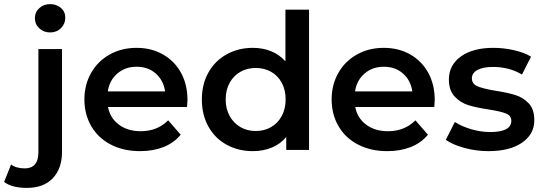

<svg xmlns="http://www.w3.org/2000/svg" viewBox="-105 -730 2645 935"><path d="M-85 156 -51 71Q-26 90 16 90Q48 90 65 70.5Q82 51 82 12V-491H197V9Q197 91 152 138Q107 185 26 185Q-47 185 -85 156ZM213 -644Q213 -614 192 -593Q171 -572 139 -572Q108 -572 86.5 -592Q65 -612 65 -641.5Q65 -671 86.5 -690.5Q108 -710 139 -710Q170 -710 191.5 -691.5Q213 -673 213 -644Z M806 -209H421Q431 -155 474 -123Q517 -91 580 -91Q661 -91 714 -144L775 -74Q742 -34 691.5 -14Q641 6 577 6Q496 6 434.5 -26Q373 -58 339.5 -115.5Q306 -173 306 -246Q306 -317 338.5 -374.5Q371 -432 429 -464.5Q487 -497 560 -497Q632 -497 688.5 -465Q745 -433 776.5 -375.5Q808 -318 808 -243Q808 -231 806 -209ZM420 -285H699Q691 -339 653.5 -372Q616 -405 560 -405Q505 -405 466.5 -372Q428 -339 420 -285Z M1400 -683V0H1289V-63Q1261 -29 1219 -11.5Q1177 6 1126 6Q1056 6 999 -25Q942 -56 910 -113.5Q878 -171 878 -245.5Q878 -320 910 -377Q942 -434 999 -465.5Q1056 -497 1126 -497Q1175 -497 1215.5 -480.5Q1256 -464 1285 -431V-683ZM1140.5 -92Q1182 -92 1215 -111Q1248 -130 1267 -165Q1286 -200 1286 -246Q1286 -292 1267 -327Q1248 -362 1215 -380.5Q1182 -399 1140.5 -399Q1099 -399 1066 -380.5Q1033 -362 1013.5 -327Q994 -292 994 -246Q994 -200 1013.5 -165Q1033 -130 1066 -111Q1099 -92 1140.5 -92Z M2010 -209H1625Q1635 -155 1678 -123Q1721 -91 1784 -91Q1865 -91 1918 -144L1979 -74Q1946 -34 1895.5 -14Q1845 6 1781 6Q1700 6 1638.5 -26Q1577 -58 1543.5 -115.5Q1510 -173 1510 -246Q1510 -317 1542.5 -374.5Q1575 -432 1633 -464.5Q1691 -497 1764 -497Q1836 -497 1892.5 -465Q1949 -433 1980.5 -375.5Q2012 -318 2012 -243Q2012 -231 2010 -209ZM1624 -285H1903Q1895 -339 1857.5 -372Q1820 -405 1764 -405Q1709 -405 1670.5 -372Q1632 -339 1624 -285Z M2066 -49 2110 -136Q2144 -114 2190.5 -100.5Q2237 -87 2282 -87Q2385 -87 2385 -142Q2385 -167 2358.5 -177.5Q2332 -188 2274 -197Q2214 -206 2175.5 -218Q2137 -230 2109 -260Q2081 -290 2081 -343Q2081 -413 2139.5 -455Q2198 -497 2297 -497Q2348 -497 2398.5 -485.5Q2449 -474 2481 -454L2437 -367Q2375 -404 2296 -404Q2246 -404 2219.5 -389Q2193 -374 2193 -349Q2193 -321 2221 -309.5Q2249 -298 2308 -288Q2367 -279 2405 -267Q2443 -255 2470 -226.5Q2497 -198 2497 -145Q2497 -76 2437 -35Q2377 6 2274 6Q2214 6 2157 -9.5Q2100 -25 2066 -49Z"/></svg>

Font: Montserrat Ace
Style: Bold
Weight: 600
Designer: Julieta Ulanovsky
Foundry: Julieta Ulanovsky
Version: Version 1